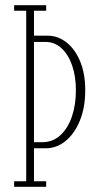

<svg xmlns="http://www.w3.org/2000/svg" viewBox="-20 -720 400 740"><path d="M97 -148.5V-172H143.5Q183 -172 212 -198.2Q241 -224.5 256.8 -269.8Q272.5 -315 272.5 -372.5Q272.5 -426.5 257.8 -468.5Q243 -510.5 216.5 -534.5Q190 -558.5 154.5 -558.5H97V-582.5H163.5Q203 -582.5 236 -556.8Q269 -531 288.8 -483.8Q308.5 -436.5 308.5 -372.5Q308.5 -306 288 -255.5Q267.5 -205 233 -176.8Q198.5 -148.5 156.5 -148.5ZM34.5 0V-21.5H81V-678.5H34.5V-700H158V-678.5H111V-21.5H158V0Z"/></svg>

Font: Imbue 48pt Thin
Style: Regular
Weight: 250
Designer: Tyler Finck
Foundry: Etcetera Type Company
Version: Version 1.102